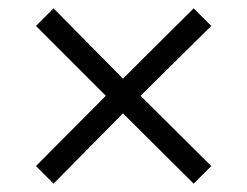

<svg xmlns="http://www.w3.org/2000/svg" viewBox="-20 -466 590 459"><path d="M108 -27 66 -69 233 -237 66 -404 108 -446 274 -278 443 -446 485 -404 316 -237 485 -69 443 -27 274 -195Z"/></svg>

Font: Frank Ruhl Libre
Style: Regular
Weight: 400
Designer: Yanek Iontef
Foundry: Fontef
Version: Version 6.004